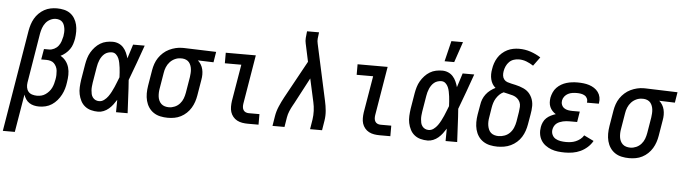

<svg xmlns="http://www.w3.org/2000/svg" viewBox="-84 -996 5163 1451"><g transform="rotate(5 2497.0 -270.5)"><path d="M-30 215 98 -556Q102 -579 109.5 -603Q117 -627 129.5 -649Q142 -671 160.5 -689.5Q179 -708 201.5 -720.5Q224 -733 248.5 -738Q273 -743 297 -743Q325 -743 351 -737Q377 -731 397.5 -716.5Q418 -702 431.5 -680Q445 -658 451 -633Q457 -608 457 -581Q457 -554 453 -526Q449 -505 442.5 -484.5Q436 -464 423 -445.5Q410 -427 392 -412Q374 -397 355 -388Q379 -375 395.5 -353.5Q412 -332 419.5 -305.5Q427 -279 426.5 -250Q426 -221 421 -192Q418 -168 411 -144Q404 -120 392 -97Q380 -74 362.5 -53.5Q345 -33 323 -18.5Q301 -4 276 2Q251 8 227 8Q206 8 187 3.5Q168 -1 152 -11.5Q136 -22 125.5 -38Q115 -54 109 -72L61 215ZM204 -72Q220 -72 236.5 -76Q253 -80 267.5 -90Q282 -100 294 -113.5Q306 -127 313.5 -142.5Q321 -158 325.5 -174.5Q330 -191 333 -208Q336 -224 336.5 -240.5Q337 -257 335.5 -273Q334 -289 327 -303.5Q320 -318 309.5 -328.5Q299 -339 283.5 -343.5Q268 -348 251 -348H212L226 -428H265Q284 -428 303 -437.5Q322 -447 334.5 -463Q347 -479 353.5 -498.5Q360 -518 364 -537Q366 -551 367 -565.5Q368 -580 366 -594Q364 -608 359.5 -621Q355 -634 346 -644Q337 -654 323.5 -658.5Q310 -663 296 -663Q275 -663 254 -652.5Q233 -642 219 -624Q205 -606 197.5 -585Q190 -564 186 -542L124 -165Q121 -146 124 -128Q127 -110 138 -96.5Q149 -83 167 -77.5Q185 -72 204 -72Z M674 8Q646 8 620 1Q594 -6 574 -22Q554 -38 542 -61.5Q530 -85 524.5 -111Q519 -137 520.5 -165Q522 -193 526 -221L546 -341Q550 -364 557 -387.5Q564 -411 576.5 -432.5Q589 -454 606.5 -473Q624 -492 645.5 -505Q667 -518 691 -523Q715 -528 739 -528Q763 -528 784 -519Q805 -510 820 -493.5Q835 -477 844.5 -456Q854 -435 860 -413Q869 -440 877 -466.5Q885 -493 894 -520H982Q958 -453 934 -385.5Q910 -318 884 -251Q889 -188 891.5 -125.5Q894 -63 898 0H810Q811 -23 810.5 -46.5Q810 -70 811 -94Q799 -75 785.5 -57Q772 -39 754.5 -24Q737 -9 716 -0.5Q695 8 674 8ZM675 -72Q695 -72 712.5 -85Q730 -98 742.5 -115.5Q755 -133 764.5 -151.5Q774 -170 782.5 -189Q791 -208 798 -227Q805 -246 813 -265Q812 -284 811 -302Q810 -320 807.5 -338Q805 -356 801.5 -374Q798 -392 791 -408Q784 -424 771 -436Q758 -448 739 -448Q725 -448 710.5 -443.5Q696 -439 684.5 -429.5Q673 -420 664.5 -407.5Q656 -395 650.5 -382Q645 -369 641 -355Q637 -341 635 -327L615 -207Q613 -193 611.5 -178Q610 -163 611 -148.5Q612 -134 615 -120.5Q618 -107 626.5 -95.5Q635 -84 647.5 -78Q660 -72 675 -72Z M1203 8Q1174 8 1146 2Q1118 -4 1095.5 -19Q1073 -34 1058 -56.5Q1043 -79 1036 -106Q1029 -133 1029 -162Q1029 -191 1034 -221L1054 -341Q1058 -365 1066.5 -389.5Q1075 -414 1089.5 -435.5Q1104 -457 1124 -475Q1144 -493 1168 -504.5Q1192 -516 1217 -522Q1242 -528 1266 -528H1281L1524 -520L1511 -440L1392 -444Q1406 -432 1416 -415.5Q1426 -399 1430.5 -380Q1435 -361 1435 -340.5Q1435 -320 1431 -299L1411 -179Q1407 -155 1399 -131Q1391 -107 1377.5 -84.5Q1364 -62 1344.5 -43.5Q1325 -25 1301.5 -13Q1278 -1 1253 3.5Q1228 8 1203 8ZM1205 -72Q1227 -72 1249 -81.5Q1271 -91 1287 -109Q1303 -127 1311 -148.5Q1319 -170 1323 -193L1343 -313Q1345 -328 1346 -343Q1347 -358 1345.5 -372.5Q1344 -387 1339 -400.5Q1334 -414 1325.5 -424.5Q1317 -435 1303.5 -441Q1290 -447 1275 -448H1261Q1239 -448 1217.5 -438Q1196 -428 1180 -410.5Q1164 -393 1155 -371Q1146 -349 1143 -327L1123 -207Q1120 -191 1119.5 -175Q1119 -159 1121 -144Q1123 -129 1129.5 -115Q1136 -101 1147 -91Q1158 -81 1173 -76.5Q1188 -72 1204 -72Z M1810 0Q1788 0 1767 -3.5Q1746 -7 1728 -16.5Q1710 -26 1697 -42Q1684 -58 1678 -77Q1672 -96 1672 -118Q1672 -140 1675 -161L1722 -440H1597V-520H1825L1763 -148Q1761 -135 1762 -122.5Q1763 -110 1769 -100Q1775 -90 1786 -85Q1797 -80 1810 -80H1891V0Z M1997 0 2009 -74Q2015 -112 2031 -149.5Q2047 -187 2066 -222L2222 -506L2195 -632Q2195 -634 2194 -636.5Q2193 -639 2193 -641Q2188 -661 2189.5 -683.5Q2191 -706 2194 -728L2195 -735H2286L2285 -728Q2282 -708 2280 -688Q2278 -668 2283 -649L2376 -222Q2384 -187 2387.5 -149.5Q2391 -112 2385 -74L2373 0H2282L2294 -74Q2299 -107 2297.5 -140.5Q2296 -174 2289 -205L2250 -382L2146 -185Q2144 -181 2141.5 -177Q2139 -173 2137 -169Q2124 -146 2114 -122Q2104 -98 2100 -74L2088 0Z M2810 0Q2788 0 2767 -3.5Q2746 -7 2728 -16.5Q2710 -26 2697 -42Q2684 -58 2678 -77Q2672 -96 2672 -118Q2672 -140 2675 -161L2722 -440H2597V-520H2825L2763 -148Q2761 -135 2762 -122.5Q2763 -110 2769 -100Q2775 -90 2786 -85Q2797 -80 2810 -80H2891V0Z M3174 8Q3146 8 3120 1Q3094 -6 3074 -22Q3054 -38 3042 -61.5Q3030 -85 3024.5 -111Q3019 -137 3020.5 -165Q3022 -193 3026 -221L3046 -341Q3050 -364 3057 -387.5Q3064 -411 3076.5 -432.5Q3089 -454 3106.5 -473Q3124 -492 3145.5 -505Q3167 -518 3191 -523Q3215 -528 3239 -528Q3263 -528 3284 -519Q3305 -510 3320 -493.5Q3335 -477 3344.5 -456Q3354 -435 3360 -413Q3369 -440 3377 -466.5Q3385 -493 3394 -520H3482Q3458 -453 3434 -385.5Q3410 -318 3384 -251Q3389 -188 3391.5 -125.5Q3394 -63 3398 0H3310Q3311 -23 3310.5 -46.5Q3310 -70 3311 -94Q3299 -75 3285.5 -57Q3272 -39 3254.5 -24Q3237 -9 3216 -0.5Q3195 8 3174 8ZM3175 -72Q3195 -72 3212.5 -85Q3230 -98 3242.5 -115.5Q3255 -133 3264.5 -151.5Q3274 -170 3282.5 -189Q3291 -208 3298 -227Q3305 -246 3313 -265Q3312 -284 3311 -302Q3310 -320 3307.5 -338Q3305 -356 3301.5 -374Q3298 -392 3291 -408Q3284 -424 3271 -436Q3258 -448 3239 -448Q3225 -448 3210.5 -443.5Q3196 -439 3184.5 -429.5Q3173 -420 3164.5 -407.5Q3156 -395 3150.5 -382Q3145 -369 3141 -355Q3137 -341 3135 -327L3115 -207Q3113 -193 3111.5 -178Q3110 -163 3111 -148.5Q3112 -134 3115 -120.5Q3118 -107 3126.5 -95.5Q3135 -84 3147.5 -78Q3160 -72 3175 -72ZM3250 -600 3288 -756H3376L3323 -600Z M3704 8Q3675 8 3647 2Q3619 -4 3596 -19Q3573 -34 3558 -56.5Q3543 -79 3536 -106Q3529 -133 3529 -162Q3529 -191 3534 -221L3547 -295Q3550 -317 3558 -337.5Q3566 -358 3580 -376.5Q3594 -395 3612.5 -409Q3631 -423 3651 -433Q3637 -444 3627.5 -460Q3618 -476 3613.5 -494.5Q3609 -513 3609 -533Q3609 -553 3613 -573Q3616 -595 3623.5 -617Q3631 -639 3643.5 -659.5Q3656 -680 3674.5 -696.5Q3693 -713 3714 -723.5Q3735 -734 3758 -738.5Q3781 -743 3803 -743Q3849 -743 3890.5 -729Q3932 -715 3968 -692L3919 -625Q3895 -641 3867 -652Q3839 -663 3808 -663Q3789 -663 3769.5 -656.5Q3750 -650 3735.5 -635.5Q3721 -621 3712.5 -602Q3704 -583 3701 -564Q3698 -547 3700 -530.5Q3702 -514 3712 -501.5Q3722 -489 3737 -484Q3752 -479 3768 -475.5Q3784 -472 3800 -468.5Q3816 -465 3831 -460Q3846 -455 3860.5 -448.5Q3875 -442 3887.5 -432.5Q3900 -423 3909.5 -410.5Q3919 -398 3925.5 -384Q3932 -370 3935.5 -354Q3939 -338 3939 -321.5Q3939 -305 3937 -288Q3935 -271 3932 -254L3919 -179Q3915 -155 3906.5 -130Q3898 -105 3884 -82.5Q3870 -60 3849.5 -42Q3829 -24 3805 -12.5Q3781 -1 3755 3.5Q3729 8 3704 8ZM3705 -72Q3728 -72 3751 -80.5Q3774 -89 3791 -106.5Q3808 -124 3817.5 -147Q3827 -170 3831 -193L3843 -267Q3846 -287 3847 -306.5Q3848 -326 3840.5 -342.5Q3833 -359 3819 -370.5Q3805 -382 3787.5 -387.5Q3770 -393 3751.5 -396.5Q3733 -400 3715 -405Q3697 -397 3683 -383Q3669 -369 3659 -352.5Q3649 -336 3643.5 -318Q3638 -300 3635 -282L3623 -207Q3620 -191 3619.5 -175Q3619 -159 3621.5 -144Q3624 -129 3630 -115Q3636 -101 3647 -91Q3658 -81 3673.5 -76.5Q3689 -72 3705 -72Z M4216 8Q4189 8 4162.5 5Q4136 2 4112 -7Q4088 -16 4067.5 -31Q4047 -46 4034 -67.5Q4021 -89 4017 -115Q4013 -141 4018 -169Q4021 -187 4029.5 -205.5Q4038 -224 4052.5 -237.5Q4067 -251 4085 -260Q4103 -269 4122 -275Q4108 -283 4096 -296Q4084 -309 4077 -325Q4070 -341 4069 -359Q4068 -377 4071 -396Q4075 -416 4084 -436.5Q4093 -457 4108.5 -473Q4124 -489 4143 -500Q4162 -511 4182.5 -517Q4203 -523 4224 -525.5Q4245 -528 4266 -528Q4288 -528 4310.5 -525.5Q4333 -523 4353.5 -516.5Q4374 -510 4392 -498.5Q4410 -487 4422.5 -470Q4435 -453 4439.5 -431.5Q4444 -410 4440 -387L4439 -382H4349V-384Q4352 -400 4345.5 -414Q4339 -428 4326 -435.5Q4313 -443 4297.5 -445.5Q4282 -448 4266 -448Q4250 -448 4233 -445.5Q4216 -443 4200.5 -435Q4185 -427 4174 -413Q4163 -399 4160 -382Q4157 -365 4163 -349.5Q4169 -334 4182 -325Q4195 -316 4211.5 -313Q4228 -310 4245 -310H4301L4288 -230H4232Q4219 -230 4206 -229Q4193 -228 4180.5 -225Q4168 -222 4155.5 -217Q4143 -212 4132.5 -203.5Q4122 -195 4115.5 -182.5Q4109 -170 4107 -158Q4103 -137 4111.5 -118Q4120 -99 4137 -89Q4154 -79 4175 -75.5Q4196 -72 4217 -72Q4235 -72 4253.5 -74.5Q4272 -77 4290 -84.5Q4308 -92 4324 -104.5Q4340 -117 4350 -134L4424 -98Q4409 -71 4385 -49.5Q4361 -28 4333 -15Q4305 -2 4275 3Q4245 8 4216 8Z M4703 8Q4674 8 4646 2Q4618 -4 4595.5 -19Q4573 -34 4558 -56.5Q4543 -79 4536 -106Q4529 -133 4529 -162Q4529 -191 4534 -221L4554 -341Q4558 -365 4566.5 -389.5Q4575 -414 4589.5 -435.5Q4604 -457 4624 -475Q4644 -493 4668 -504.5Q4692 -516 4717 -522Q4742 -528 4766 -528H4781L5024 -520L5011 -440L4892 -444Q4906 -432 4916 -415.5Q4926 -399 4930.5 -380Q4935 -361 4935 -340.5Q4935 -320 4931 -299L4911 -179Q4907 -155 4899 -131Q4891 -107 4877.5 -84.5Q4864 -62 4844.5 -43.5Q4825 -25 4801.5 -13Q4778 -1 4753 3.5Q4728 8 4703 8ZM4705 -72Q4727 -72 4749 -81.5Q4771 -91 4787 -109Q4803 -127 4811 -148.5Q4819 -170 4823 -193L4843 -313Q4845 -328 4846 -343Q4847 -358 4845.5 -372.5Q4844 -387 4839 -400.5Q4834 -414 4825.5 -424.5Q4817 -435 4803.5 -441Q4790 -447 4775 -448H4761Q4739 -448 4717.5 -438Q4696 -428 4680 -410.5Q4664 -393 4655 -371Q4646 -349 4643 -327L4623 -207Q4620 -191 4619.5 -175Q4619 -159 4621 -144Q4623 -129 4629.5 -115Q4636 -101 4647 -91Q4658 -81 4673 -76.5Q4688 -72 4704 -72Z"/></g></svg>

Font: Iosevka Curly Medium
Style: Italic
Weight: 500
Italic angle: -9°
Monospace: yes
Designer: Belleve Invis
Foundry: Belleve Invis
Version: Version 22.1.2; ttfautohint (v1.8.4)